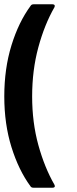

<svg xmlns="http://www.w3.org/2000/svg" viewBox="-22 -780 358 896"><path d="M120 89Q65 14 31.5 -93.5Q-2 -201 -2 -330Q-2 -460 31.5 -568.5Q65 -677 121 -753Q125 -760 135 -760H223Q230 -760 232.5 -756Q235 -752 232 -746Q186 -666 157 -559.5Q128 -453 128 -330Q128 -208 157 -103Q186 2 232 82Q234 86 234 88Q234 96 223 96H134Q124 96 120 89Z"/></svg>

Font: Amber EN SemiBold
Style: Regular
Weight: 600
Designer: Jeremy Tribby
Foundry: Tribby Type
Version: Version 1.408 November 24, 2021